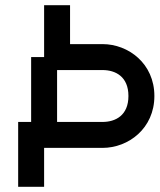

<svg xmlns="http://www.w3.org/2000/svg" viewBox="-20 -720 615 740"><path d="M50 0H150V-150H375C475 -150 575 -225 575 -350C575 -475 475 -550 375 -550H250V-700H150V-500H100V-250H50ZM200 -250V-450H375C425 -450 475 -425 475 -350C475 -275 425 -250 375 -250Z"/></svg>

Font: LS-VG5000 Shifted
Style: Regular
Weight: 400
Designer: Justin Bihan, 2021
Foundry: Justin Bihan, 2021
Version: Version 1.000;Glyphs 3.1.2 (3151)